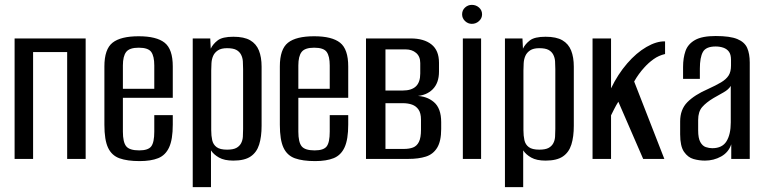

<svg xmlns="http://www.w3.org/2000/svg" viewBox="-20 -653 3141 789"><path d="M40 0V-495H332V0H256V-439H116V0Z M554 9Q503 9 471 -2.5Q439 -14 424 -46Q409 -78 409 -140V-380Q409 -451 442.5 -477.5Q476 -504 550 -504Q623 -504 656.5 -477.5Q690 -451 690 -380V-251H485V-112Q485 -69 498.5 -52Q512 -35 552 -35Q589 -35 601.5 -51.5Q614 -68 614 -112V-180H690V-141Q690 -80 675 -47.5Q660 -15 630 -3Q600 9 554 9ZM485 -288H614V-384Q614 -422 601.5 -439.5Q589 -457 550 -457Q512 -457 498.5 -439.5Q485 -422 485 -384Z M772 116V-495H844L846 -453Q855 -472 874.5 -487Q894 -502 939 -502Q983 -502 1008 -487.5Q1033 -473 1044 -445.5Q1055 -418 1055 -379V-136Q1055 -91 1045 -59Q1035 -27 1010 -10Q985 7 939 7Q902 7 880 -5.5Q858 -18 847 -35V116ZM913 -38Q938 -38 951 -45Q964 -52 970.5 -64Q977 -76 978 -91Q979 -106 979 -123V-369Q979 -386 978 -401Q977 -416 970.5 -428.5Q964 -441 951 -448Q938 -455 913 -455Q889 -455 875.5 -446Q862 -437 856 -423.5Q850 -410 849 -393.5Q848 -377 848 -363V-118Q848 -95 852 -77Q856 -59 870 -48.5Q884 -38 913 -38Z M1275 9Q1224 9 1192 -2.5Q1160 -14 1145 -46Q1130 -78 1130 -140V-380Q1130 -451 1163.5 -477.5Q1197 -504 1271 -504Q1344 -504 1377.5 -477.5Q1411 -451 1411 -380V-251H1206V-112Q1206 -69 1219.5 -52Q1233 -35 1273 -35Q1310 -35 1322.5 -51.5Q1335 -68 1335 -112V-180H1411V-141Q1411 -80 1396 -47.5Q1381 -15 1351 -3Q1321 9 1275 9ZM1206 -288H1335V-384Q1335 -422 1322.5 -439.5Q1310 -457 1271 -457Q1233 -457 1219.5 -439.5Q1206 -422 1206 -384Z M1484 0V-495H1668Q1722 -495 1753 -470.5Q1784 -446 1784 -395V-359Q1784 -312 1758 -286Q1732 -260 1688 -258V-259Q1733 -259 1763 -233.5Q1793 -208 1793 -151V-123Q1793 -73 1776.5 -46Q1760 -19 1730 -9.5Q1700 0 1659 0ZM1564 -41H1640Q1662 -41 1677.5 -47Q1693 -53 1701.5 -70Q1710 -87 1710 -120V-161Q1710 -188 1700 -202.5Q1690 -217 1673.5 -223Q1657 -229 1635 -229H1564ZM1564 -281H1635Q1671 -281 1689 -298Q1707 -315 1707 -351V-394Q1707 -421 1690 -435.5Q1673 -450 1647 -450H1564Z M1882 0V-495H1957V0ZM1919 -555Q1903 -555 1891 -566.5Q1879 -578 1879 -594Q1879 -611 1891 -622Q1903 -633 1919 -633Q1936 -633 1948.5 -622Q1961 -611 1961 -594Q1961 -578 1948.5 -566.5Q1936 -555 1919 -555Z M2055 116V-495H2127L2129 -453Q2138 -472 2157.5 -487Q2177 -502 2222 -502Q2266 -502 2291 -487.5Q2316 -473 2327 -445.5Q2338 -418 2338 -379V-136Q2338 -91 2328 -59Q2318 -27 2293 -10Q2268 7 2222 7Q2185 7 2163 -5.5Q2141 -18 2130 -35V116ZM2196 -38Q2221 -38 2234 -45Q2247 -52 2253.5 -64Q2260 -76 2261 -91Q2262 -106 2262 -123V-369Q2262 -386 2261 -401Q2260 -416 2253.5 -428.5Q2247 -441 2234 -448Q2221 -455 2196 -455Q2172 -455 2158.5 -446Q2145 -437 2139 -423.5Q2133 -410 2132 -393.5Q2131 -377 2131 -363V-118Q2131 -95 2135 -77Q2139 -59 2153 -48.5Q2167 -38 2196 -38Z M2415 0V-495H2491V-290Q2519 -348 2557 -392Q2595 -436 2636.5 -460Q2678 -484 2713 -483V-431Q2687 -425 2666 -410Q2645 -395 2628 -376Q2616 -363 2605.5 -348.5Q2595 -334 2586 -318L2710 0H2623L2521 -235Q2512 -221 2503.5 -204Q2495 -187 2491 -179V0Z M2877 7Q2853 7 2830 0.5Q2807 -6 2791 -29Q2775 -52 2775 -101V-154Q2775 -203 2804.5 -233Q2834 -263 2889 -287Q2922 -302 2943 -314.5Q2964 -327 2974 -342.5Q2984 -358 2984 -384V-407Q2984 -429 2975.5 -440.5Q2967 -452 2952.5 -457Q2938 -462 2921 -462Q2881 -462 2868.5 -439.5Q2856 -417 2856 -371V-329H2787V-378Q2787 -415 2797 -443.5Q2807 -472 2836 -488.5Q2865 -505 2921 -505Q2980 -505 3010 -492.5Q3040 -480 3050.5 -456Q3061 -432 3061 -396V0H2985V-60Q2974 -27 2943.5 -10Q2913 7 2877 7ZM2907 -44Q2948 -44 2965.5 -72.5Q2983 -101 2983 -150V-300Q2974 -285 2953.5 -273.5Q2933 -262 2912 -250Q2882 -232 2865.5 -213Q2849 -194 2849 -160V-117Q2849 -85 2858 -69Q2867 -53 2880.5 -48.5Q2894 -44 2907 -44Z"/></svg>

Font: Alumni Sans Medium
Style: Regular
Weight: 500
Designer: Robert E. Leuschke
Foundry: Robert E. Leuschke
Version: Version 1.018